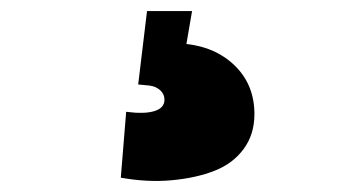

<svg xmlns="http://www.w3.org/2000/svg" viewBox="-20 -48 640 350"><path d="M210 155.8Q243.2 160.2 261.5 154.5Q279.8 148.9 279.8 133.8Q279.8 123.5 272 116.5Q264.2 109.4 252 107.9L231.9 106L248 -27.8H330.1L319.8 32.2Q374.5 38.1 409.2 72.8Q443.8 107.4 443.8 160.2Q443.8 196.8 424.3 223.4Q404.8 250 371.3 263.2Q337.9 276.4 293.7 280.5Q249.5 284.7 200.2 275.9Z"/></svg>

Font: Apfel Grotezk Satt
Style: Regular
Weight: 900
Designer: Luigi Gorlero
Foundry: © 2023, Luigi Gorlero & Collletttivo
Version: Version 2.000;Glyphs 3.2 (3217)